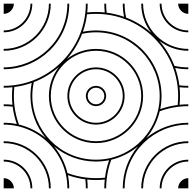

<svg xmlns="http://www.w3.org/2000/svg" viewBox="-20 -1020 1040 1040"><path d="M945 -1000C945 -970 970 -945 1000 -945V-1000ZM0 -945C30 -945 55 -970 55 -1000H0ZM0 0H55C55 -30 30 -55 0 -55ZM945 0H1000V-55C970 -55 945 -30 945 0ZM0 -345C23 -345 47.4 -343.1 77.8 -336.2C205.7 -306.3 306.7 -205.8 336.2 -77.8C342 -52.8 345 -27 345 0H355C355 -24 352.5 -48.1 347.9 -71.1C378 -60.4 409.7 -52.8 442.4 -48.6C444.1 -32.7 445 -16 445 0H455C455 -16 454.2 -31.9 452.6 -47.4C468.1 -45.8 484 -45 500 -45C516 -45 531.9 -45.8 547.4 -47.4C545.8 -31.9 545 -16 545 0H555C555 -18 556 -35.3 558.1 -52.5C562.3 -88 570.6 -122.2 582.7 -154.7C636.7 -167.6 686 -192.9 727.3 -227.4C676.2 -166.5 645 -88 645 0H655C655 -195 815 -345 1000 -345V-355C915 -355 834.5 -324.2 772.1 -272.1C806.9 -313.5 832.3 -363 845.3 -417.3C877.8 -429.4 912 -437.7 947.5 -441.9C964.7 -444 982 -445 1000 -445V-455C984 -455 968.1 -454.2 952.6 -452.6C954.2 -468.1 955 -484 955 -500C955 -516 954.2 -531.9 952.6 -547.4C968.1 -545.8 984 -545 1000 -545V-555C984 -555 967.3 -555.9 951.4 -557.6C947.2 -590.3 939.6 -622 928.9 -652.1C951.9 -647.5 976 -645 1000 -645V-655C974 -655 949 -657.8 924.8 -663.2C905.4 -713.6 877.3 -759.7 842.4 -799.6C885.8 -765.4 941 -745 1000 -745V-755C865 -755 755 -865 755 -1000H745C745 -941 765.4 -885.8 799.6 -842.4C759.7 -877.3 713.6 -905.4 663.2 -924.8C657.8 -949 655 -974 655 -1000H645C645 -976 647.5 -951.9 652.1 -928.9C622 -939.6 590.3 -947.2 557.6 -951.4C555.9 -967.3 555 -984 555 -1000H545C545 -984 545.8 -968.1 547.4 -952.6C531.9 -954.2 516 -955 500 -955C484 -955 468.1 -954.2 452.6 -952.6C454.2 -968.1 455 -984 455 -1000H445C445 -982 444 -964.7 441.9 -947.5C437.6 -911.1 429 -876 416.4 -842.8C369.2 -717.8 270.5 -626.4 157.2 -583.6C124 -571 88.9 -562.4 52.5 -558.1C35.3 -556 18 -555 0 -555V-545C16 -545 31.9 -545.8 47.4 -547.4C45.8 -531.9 45 -516 45 -500C45 -484 45.8 -468.1 47.4 -452.6C31.9 -454.2 16 -455 0 -455V-445C16 -445 32.7 -444.1 48.6 -442.4C52.8 -409.7 60.4 -378 71.1 -347.9C44 -353.4 22 -355 0 -355ZM845 0H855C855 -80 920 -145 1000 -145V-155C914 -155 845 -86 845 0ZM745 0H755C755 -135 865 -245 1000 -245V-255C859 -255 745 -141 745 0ZM845 -1000C845 -914 914 -845 1000 -845V-855C920 -855 855 -920 855 -1000ZM0 -845C86 -845 155 -914 155 -1000H145C145 -920 80 -855 0 -855ZM0 -745C141 -745 255 -859 255 -1000H245C245 -865 135 -755 0 -755ZM0 -645C187 -645 355 -794 355 -1000H345C345 -800 181 -655 0 -655ZM0 -145C80 -145 145 -80 145 0H155C155 -86 86 -155 0 -155ZM0 -245C135 -245 245 -135 245 0H255C255 -141 141 -255 0 -255ZM455 -500C455 -524.8 475.2 -545 500 -545C524.8 -545 545 -524.8 545 -500C545 -475.2 524.8 -455 500 -455C475.2 -455 455 -475.2 455 -500ZM445 -500C445 -469.6 469.6 -445 500 -445C530.4 -445 555 -469.6 555 -500C555 -530.4 530.4 -555 500 -555C469.6 -555 445 -530.4 445 -500ZM355 -500C355 -580 420 -645 500 -645C580 -645 645 -580 645 -500C645 -420 580 -355 500 -355C420 -355 355 -420 355 -500ZM345 -500C345 -414.4 414.4 -345 500 -345C585.6 -345 655 -414.4 655 -500C655 -585.6 585.6 -655 500 -655C414.4 -655 345 -585.6 345 -500ZM255 -500C255 -635.2 364.8 -745 500 -745C635.2 -745 745 -635.2 745 -500C745 -364.8 635.2 -255 500 -255C364.8 -255 255 -364.8 255 -500ZM155 -500C155 -525.8 157.8 -551 163.2 -575.2C212.4 -594.1 258.9 -622.1 299.7 -657.8C265.5 -614.4 245 -559.6 245 -500C245 -359.2 359.2 -245 500 -245C640.8 -245 755 -359.2 755 -500C755 -640.8 640.8 -755 500 -755C440.5 -755 385.8 -734.6 342.4 -700.4C376.7 -739.6 405 -785.4 424.8 -836.8C449 -842.2 474.2 -845 500 -845C695.4 -845 845 -685.5 845 -500C845 -473.2 842 -447.2 836.2 -422.2C806.7 -294.2 705.8 -193.3 577.8 -163.8C552.8 -158.1 526.8 -155 500 -155C304.6 -155 155 -314.5 155 -500ZM272.3 -227.6C333.2 -176.4 412.1 -145 500 -145C524.3 -145 548.1 -147.5 571.1 -152.1C560.4 -122 552.8 -90.3 548.6 -57.6C532.7 -55.9 516.4 -55 500 -55C482.2 -55 464.7 -56 447.5 -58.1C412 -62.3 377.8 -70.6 345.3 -82.7C332.4 -136.9 306.9 -186.3 272.3 -227.6ZM55 -500C55 -516.4 55.9 -532.7 57.6 -548.6C90.3 -552.8 122 -560.4 152.1 -571.1C147.5 -548.1 145 -524.3 145 -500C145 -414.3 176 -334 228.4 -271.5C186.9 -306.5 137.2 -332.1 82.7 -345.3C70.6 -377.8 62.3 -412 58.1 -447.5C56 -464.7 55 -482.2 55 -500ZM428.9 -847.9C439.6 -878 447.2 -909.7 451.4 -942.4C467.3 -944.1 483.6 -945 500 -945C517.8 -945 535.3 -944 552.5 -941.9C588.9 -937.6 624 -929 657.2 -916.4C776.4 -871.3 871.3 -776.4 916.4 -657.2C929 -624 937.6 -588.9 941.9 -552.5C944 -535.3 945 -517.8 945 -500C945 -483.6 944.1 -467.3 942.4 -451.4C909.7 -447.2 878 -439.6 847.9 -428.9C852.5 -451.9 855 -475.7 855 -500C855 -690.9 701 -855 500 -855C475.7 -855 451.9 -852.5 428.9 -847.9Z"/></svg>

Font: GlukFramesM7
Style: Medium
Weight: 500
Monospace: yes
Designer: gluk
Foundry: gluk
Version: Version 1.01